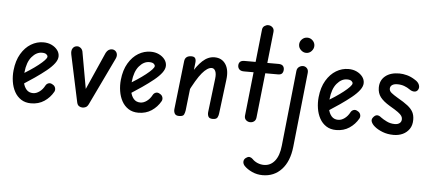

<svg xmlns="http://www.w3.org/2000/svg" viewBox="-61 -819 2980 1319"><g transform="rotate(5 1429.0 -160.0)"><path d="M161 2Q121 2 92.5 -16.5Q64 -35 47 -66Q30 -97 24 -135.5Q18 -174 22 -213Q29 -281 57 -328Q85 -375 125 -399Q165 -423 210 -423Q242 -423 267 -411Q292 -399 307 -379.5Q322 -360 322 -336Q322 -313 303 -287.5Q284 -262 250 -234.5Q216 -207 172.5 -177Q129 -147 79 -115L72 -186Q103 -205 134 -225.5Q165 -246 190.5 -266Q216 -286 231 -302Q246 -318 246 -327Q246 -336 236.5 -343.5Q227 -351 206 -351Q168 -351 136.5 -314Q105 -277 98 -207Q94 -171 100 -139.5Q106 -108 123 -88.5Q140 -69 169 -69Q191 -69 213 -85Q235 -101 249 -128Q256 -141 269.5 -145.5Q283 -150 298 -140Q312 -133 316.5 -118.5Q321 -104 314 -91Q291 -50 252 -24Q213 2 161 2Z M477 -32 408 -355Q402 -383 413 -399.5Q424 -416 445 -416Q457 -416 467.5 -407.5Q478 -399 482 -384L532 -104L518 -108L642 -388Q650 -403 660.5 -409.5Q671 -416 683 -416Q697 -416 707 -407.5Q717 -399 719.5 -385Q722 -371 714 -354L558 -28Q550 -11 539 -5.5Q528 0 516 0Q503 0 492 -7Q481 -14 477 -32Z M901 2Q861 2 832.5 -16.5Q804 -35 787 -66Q770 -97 764 -135.5Q758 -174 762 -213Q769 -281 797 -328Q825 -375 865 -399Q905 -423 950 -423Q982 -423 1007 -411Q1032 -399 1047 -379.5Q1062 -360 1062 -336Q1062 -313 1043 -287.5Q1024 -262 990 -234.5Q956 -207 912.5 -177Q869 -147 819 -115L812 -186Q843 -205 874 -225.5Q905 -246 930.5 -266Q956 -286 971 -302Q986 -318 986 -327Q986 -336 976.5 -343.5Q967 -351 946 -351Q908 -351 876.5 -314Q845 -277 838 -207Q834 -171 840 -139.5Q846 -108 863 -88.5Q880 -69 909 -69Q931 -69 953 -85Q975 -101 989 -128Q996 -141 1009.5 -145.5Q1023 -150 1038 -140Q1052 -133 1056.5 -118.5Q1061 -104 1054 -91Q1031 -50 992 -24Q953 2 901 2Z M1182 0Q1159 0 1151.5 -14Q1144 -28 1146 -45L1184 -378Q1186 -397 1198 -406.5Q1210 -416 1231 -416Q1251 -416 1257.5 -405Q1264 -394 1262 -376L1224 -42Q1222 -28 1216 -14Q1210 0 1182 0ZM1414 0Q1390 0 1383.5 -14Q1377 -28 1379 -45L1407 -278Q1411 -311 1402.5 -329.5Q1394 -348 1377 -348Q1348 -348 1311.5 -305Q1275 -262 1223 -156L1236 -291Q1270 -353 1308 -388Q1346 -423 1390 -423Q1441 -423 1467 -383.5Q1493 -344 1484 -276L1455 -43Q1454 -29 1447 -14.5Q1440 0 1414 0Z M1673 0Q1657 0 1644.5 -10.5Q1632 -21 1633 -40L1698 -641Q1700 -658 1712.5 -666.5Q1725 -675 1738 -675Q1755 -675 1767.5 -663.5Q1780 -652 1778 -632L1713 -36Q1711 -18 1699.5 -9Q1688 0 1673 0ZM1600 -344Q1578 -344 1567.5 -354.5Q1557 -365 1557 -381Q1557 -397 1566.5 -406.5Q1576 -416 1597 -416H1831Q1852 -416 1861.5 -406.5Q1871 -397 1871 -381Q1871 -365 1863 -354.5Q1855 -344 1834 -344Z M1789 355Q1750 355 1716 339.5Q1682 324 1661 302Q1648 287 1650 270.5Q1652 254 1668 245Q1681 236 1692 239Q1703 242 1711 250Q1726 266 1747.5 275Q1769 284 1792 284Q1837 284 1866.5 247.5Q1896 211 1903 142L1958 -378Q1960 -397 1973 -406.5Q1986 -416 2001 -416Q2016 -416 2027.5 -404.5Q2039 -393 2037 -372L1982 144Q1971 244 1919.5 299.5Q1868 355 1789 355ZM2014 -508Q1994 -508 1977.5 -523.5Q1961 -539 1961 -561Q1961 -582 1976.5 -597.5Q1992 -613 2014 -613Q2035 -613 2050.5 -597.5Q2066 -582 2066 -561Q2066 -541 2051 -524.5Q2036 -508 2014 -508Z M2265 2Q2225 2 2196.5 -16.5Q2168 -35 2151 -66Q2134 -97 2128 -135.5Q2122 -174 2126 -213Q2133 -281 2161 -328Q2189 -375 2229 -399Q2269 -423 2314 -423Q2346 -423 2371 -411Q2396 -399 2411 -379.5Q2426 -360 2426 -336Q2426 -313 2407 -287.5Q2388 -262 2354 -234.5Q2320 -207 2276.5 -177Q2233 -147 2183 -115L2176 -186Q2207 -205 2238 -225.5Q2269 -246 2294.5 -266Q2320 -286 2335 -302Q2350 -318 2350 -327Q2350 -336 2340.5 -343.5Q2331 -351 2310 -351Q2272 -351 2240.5 -314Q2209 -277 2202 -207Q2198 -171 2204 -139.5Q2210 -108 2227 -88.5Q2244 -69 2273 -69Q2295 -69 2317 -85Q2339 -101 2353 -128Q2360 -141 2373.5 -145.5Q2387 -150 2402 -140Q2416 -133 2420.5 -118.5Q2425 -104 2418 -91Q2395 -50 2356 -24Q2317 2 2265 2Z M2661 1Q2619 1 2584.5 -12.5Q2550 -26 2529 -44Q2512 -58 2505 -74.5Q2498 -91 2510 -106Q2523 -123 2537 -123.5Q2551 -124 2566 -111Q2582 -99 2607.5 -86.5Q2633 -74 2663 -74Q2684 -74 2696.5 -84Q2709 -94 2709 -112Q2709 -123 2702.5 -133.5Q2696 -144 2677 -158Q2658 -172 2618 -195Q2573 -222 2552.5 -249Q2532 -276 2532 -314Q2532 -364 2567.5 -393.5Q2603 -423 2665 -423Q2689 -423 2717.5 -415.5Q2746 -408 2775 -389Q2797 -376 2804.5 -357Q2812 -338 2802 -322Q2793 -308 2776.5 -308Q2760 -308 2742 -321Q2727 -332 2705.5 -340Q2684 -348 2658 -348Q2634 -348 2621 -338.5Q2608 -329 2608 -313Q2608 -297 2623.5 -284.5Q2639 -272 2666 -256Q2712 -230 2738 -209.5Q2764 -189 2775.5 -167Q2787 -145 2787 -114Q2787 -76 2769.5 -50.5Q2752 -25 2724 -12Q2696 1 2661 1Z"/></g></svg>

Font: Edu SA Beginner Medium
Style: Regular
Weight: 500
Version: Version 1.003